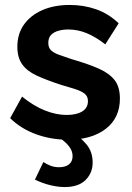

<svg xmlns="http://www.w3.org/2000/svg" viewBox="-20 -554 534 775"><path d="M21 -77 69 -164Q116 -126 161.5 -108Q207 -90 249 -90Q288 -90 311.5 -104Q335 -118 335 -146Q335 -165 322 -175.5Q309 -186 284.5 -194Q260 -202 225 -212Q167 -231 128 -249Q89 -267 69.5 -294.5Q50 -322 50 -365Q50 -417 76.5 -454.5Q103 -492 150.5 -513Q198 -534 262 -534Q318 -534 368 -516.5Q418 -499 459 -460L405 -375Q365 -406 329 -420.5Q293 -435 256 -435Q235 -435 216.5 -430Q198 -425 186.5 -413.5Q175 -402 175 -381Q175 -362 185.5 -351.5Q196 -341 217.5 -333Q239 -325 270 -315Q333 -297 376.5 -278Q420 -259 442 -231.5Q464 -204 464 -156Q464 -78 407 -34Q350 10 254 10Q187 10 126 -12Q65 -34 21 -77ZM121 171 155 100Q170 110 185.5 115.5Q201 121 218 121Q244 121 258.5 109.5Q273 98 273 76Q273 55 258.5 36.5Q244 18 217 0L262 -29Q302 -3 328 27.5Q354 58 354 102Q354 144 325.5 172.5Q297 201 241 201Q214 201 183 193.5Q152 186 121 171Z"/></svg>

Font: YasnoRaleway
Style: Bold
Weight: 700
Designer: Matt McInerney, Pablo Impallari, Rodrigo Fuenzalida
Foundry: Matt McInerney, Pablo Impallari, Rodrigo Fuenzalida
Version: Version 4.026